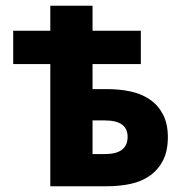

<svg xmlns="http://www.w3.org/2000/svg" viewBox="-20 -648 640 668"><path d="M155 0V-425H26V-541H155V-628H302V-541H470V-425H302V-338H352Q397 -338 435.5 -329.5Q474 -321 502.5 -301Q531 -281 547.5 -249Q564 -217 564 -171Q564 -123 547.5 -90.5Q531 -58 502.5 -37.5Q474 -17 435.5 -8.5Q397 0 352 0ZM302 -112H345Q424 -112 424 -172Q424 -229 345 -229H302Z"/></svg>

Font: hySource Sans Pro
Style: Bold
Weight: 700
Designer: Paul D. Hunt
Foundry: Adobe Systems Incorporated
Version: Version 2.021;PS 2.000;hotconv 1.0.86;makeotf.lib2.5.63406